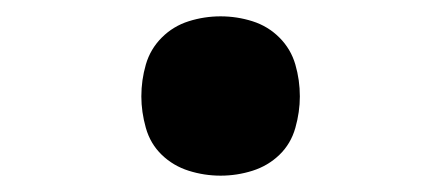

<svg xmlns="http://www.w3.org/2000/svg" viewBox="-20 -207 540 235"><path d="M250 8Q230 8 211 2Q192 -4 178 -17.5Q164 -31 158.5 -50.5Q153 -70 153 -89Q153 -109 158.5 -128Q164 -147 178 -161Q192 -175 211 -181Q230 -187 250 -187Q270 -187 289 -181Q308 -175 322 -161Q336 -147 341.5 -128Q347 -109 347 -89Q347 -70 341.5 -50.5Q336 -31 322 -17.5Q308 -4 289 2Q270 8 250 8Z"/></svg>

Font: Iosevka Web
Style: Bold
Weight: 700
Monospace: yes
Designer: Belleve Invis
Foundry: Belleve Invis
Version: Version 28.0.3; ttfautohint (v1.8.3)